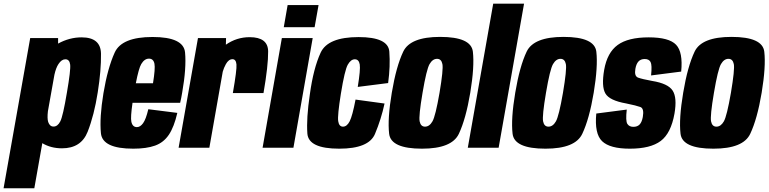

<svg xmlns="http://www.w3.org/2000/svg" viewBox="-92 -805 4187 1046"><path d="M-72.5 220.5 72.5 -597.5H224.5V-567.5Q286 -601.5 352.5 -601.5Q457 -601.5 458.2 -512Q459.5 -422.5 440.5 -302Q421 -177.5 385.5 -87.2Q350 3 246 3Q185 3 138.5 -25L95 220.5ZM169 -199Q164.5 -160 170.5 -140.5Q179 -115.5 199.5 -115.5Q222 -115.5 236.5 -143.8Q251 -172 272.5 -300.5Q294 -425 290.2 -453.5Q286.5 -482 264 -482Q243.5 -482 226.5 -456Q213 -436 204.5 -398Z M634 5Q466 5 457.8 -79.2Q449.5 -163.5 471.5 -297Q494.5 -434.5 533 -519Q571.5 -603.5 739 -603.5Q908.5 -603.5 916.2 -518.8Q924 -434 900.5 -300.5Q895.5 -270 889.5 -245H630Q618.5 -165.5 623.5 -142.5Q629.5 -112.5 654 -112.5Q672 -112.5 687.5 -133.8Q703 -155 716 -210L874 -190Q856.5 -113.5 828 -71Q799.5 -28.5 752.8 -11.8Q706 5 634 5ZM648 -351.5H741.5Q754.5 -431.5 749.5 -457.5Q744 -485.5 719.5 -485.5Q695 -485.5 677.5 -456Q664 -433.5 648 -351.5Z M1176.5 -298Q1199 -426 1196.2 -454.2Q1193.5 -482.5 1174.5 -482.5Q1153.5 -482.5 1138.5 -455.5Q1127.5 -435.5 1121.5 -414.5L1048.5 0H881L986.5 -597.5H1139.5L1138.5 -561.5Q1197 -602.5 1268 -602.5Q1368 -602.5 1368.8 -525Q1369.5 -447.5 1343.5 -298Z M1338.5 0 1443.5 -597.5H1611.5L1506.5 0ZM1475 -777.5H1643.5L1622 -657H1454Z M1756 5Q1588.5 5 1582.5 -77.5Q1576.5 -160 1596 -291Q1615.5 -433 1654.8 -518Q1694 -603 1861.5 -603Q2023 -603 2029 -523.8Q2035 -444.5 2022.5 -352.5L1857 -331.5Q1872.5 -426.5 1867.8 -454.2Q1863 -482 1841 -482Q1819.5 -482 1802.8 -452.8Q1786 -423.5 1765 -294Q1746 -175 1750.5 -145Q1755 -115 1776.5 -115Q1798 -115 1813 -144.2Q1828 -173.5 1845 -262.5L2003 -241Q1984.5 -155.5 1950.8 -75.2Q1917 5 1756 5Z M2207 5Q2037.5 5 2028 -76.2Q2018.5 -157.5 2042.5 -300Q2066.5 -443.5 2104.8 -523.8Q2143 -604 2305.5 -604Q2475 -604 2484.2 -523.2Q2493.5 -442.5 2470 -300Q2446 -157 2407.8 -76Q2369.5 5 2207 5ZM2223.5 -115Q2247.5 -115 2264 -143.8Q2280.5 -172.5 2302.5 -299.5Q2324 -427 2318.2 -455.8Q2312.5 -484.5 2289 -484.5Q2265 -484.5 2248.2 -455.8Q2231.5 -427 2210 -299.5Q2188.5 -172.5 2194.2 -143.8Q2200 -115 2223.5 -115Z M2456.5 0 2595 -785H2763L2624.5 0Z M2879.5 5Q2710 5 2700.5 -76.2Q2691 -157.5 2715 -300Q2739 -443.5 2777.2 -523.8Q2815.5 -604 2978 -604Q3147.5 -604 3156.8 -523.2Q3166 -442.5 3142.5 -300Q3118.5 -157 3080.2 -76Q3042 5 2879.5 5ZM2896 -115Q2920 -115 2936.5 -143.8Q2953 -172.5 2975 -299.5Q2996.5 -427 2990.8 -455.8Q2985 -484.5 2961.5 -484.5Q2937.5 -484.5 2920.8 -455.8Q2904 -427 2882.5 -299.5Q2861 -172.5 2866.8 -143.8Q2872.5 -115 2896 -115Z M3339.5 5Q3230.5 5 3188.2 -35.8Q3146 -76.5 3156.5 -186.5L3322.5 -208Q3315.5 -146 3325.8 -130Q3336 -114 3358.5 -114Q3380.5 -114 3392.8 -127Q3405 -140 3410 -168Q3418 -214 3396.8 -222Q3375.5 -230 3319 -241.5Q3228 -257.5 3206 -296Q3184 -334.5 3199.5 -424.5Q3216 -518.5 3273 -560Q3330 -601.5 3442 -601.5Q3553 -601.5 3591.2 -561.2Q3629.5 -521 3619 -415L3455 -394Q3461 -451 3452.2 -467.2Q3443.5 -483.5 3420.5 -483.5Q3398.5 -483.5 3386.2 -470Q3374 -456.5 3369.5 -430Q3362.5 -390 3384.5 -382Q3406.5 -374 3461 -364Q3547.5 -350 3572.5 -311.5Q3597.5 -273 3582.5 -186Q3563.5 -79 3507.5 -37Q3451.5 5 3339.5 5Z M3794.5 5Q3625 5 3615.5 -76.2Q3606 -157.5 3630 -300Q3654 -443.5 3692.2 -523.8Q3730.5 -604 3893 -604Q4062.5 -604 4071.8 -523.2Q4081 -442.5 4057.5 -300Q4033.5 -157 3995.2 -76Q3957 5 3794.5 5ZM3811 -115Q3835 -115 3851.5 -143.8Q3868 -172.5 3890 -299.5Q3911.5 -427 3905.8 -455.8Q3900 -484.5 3876.5 -484.5Q3852.5 -484.5 3835.8 -455.8Q3819 -427 3797.5 -299.5Q3776 -172.5 3781.8 -143.8Q3787.5 -115 3811 -115Z"/></svg>

Font: Anybody Condensed ExtraBold
Style: Italic
Weight: 800
Width: 3
Italic angle: -10°
Designer: Tyler Finck
Foundry: Etcetera Type Company
Version: Version 1.010; ttfautohint (v1.8.3) -l 8 -r 50 -G 200 -x 14 